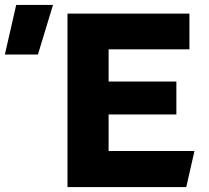

<svg xmlns="http://www.w3.org/2000/svg" viewBox="-190 -755 845 775"><path d="M82.4 0V-700H574.6V-556H248.4V-425.8H521.9V-293H248.4V-145.5H594.9L561.9 0ZM-170.4 -534.8 -124.6 -735H23.9L-36.9 -534.8Z"/></svg>

Font: Geologica-Sharp
Style: Regular
Weight: 100
Designer: Sindre Bremnes, Frode Helland
Foundry: Monokrom Skriftforlag AS
Version: Version 1.010;gftools[0.9.28]